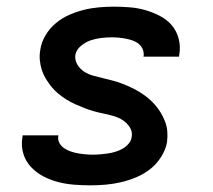

<svg xmlns="http://www.w3.org/2000/svg" viewBox="-20 -548 640 576"><path d="M251 8Q226 8 201.5 6Q177 4 154 -2Q131 -8 110 -19Q89 -30 73 -47Q57 -64 50 -87Q43 -110 47 -135L48 -142H155V-140Q153 -128 158.5 -118.5Q164 -109 173 -103Q182 -97 192.5 -93.5Q203 -90 214 -88Q225 -86 236.5 -85Q248 -84 259 -84Q270 -84 281 -85Q292 -86 303 -87.5Q314 -89 325.5 -92.5Q337 -96 347 -101.5Q357 -107 365.5 -116.5Q374 -126 375 -137Q378 -153 369.5 -166Q361 -179 349 -187Q337 -195 322 -199.5Q307 -204 292 -207Q277 -210 262.5 -214Q248 -218 234 -223.5Q220 -229 206.5 -235Q193 -241 180 -249Q167 -257 155.5 -266.5Q144 -276 135 -287Q126 -298 118 -311Q110 -324 105.5 -338Q101 -352 99.5 -367.5Q98 -383 101 -399Q104 -421 116.5 -442Q129 -463 147.5 -478.5Q166 -494 188 -503.5Q210 -513 232 -518.5Q254 -524 277 -526Q300 -528 322 -528Q346 -528 370 -526Q394 -524 416.5 -517.5Q439 -511 460 -500Q481 -489 495.5 -472Q510 -455 516 -432Q522 -409 518 -385L517 -378H410L411 -380Q412 -391 408 -400.5Q404 -410 396 -416.5Q388 -423 378 -426.5Q368 -430 357.5 -432Q347 -434 336 -435Q325 -436 315 -436Q299 -436 283 -434Q267 -432 252 -427Q237 -422 223 -410.5Q209 -399 206 -383Q204 -368 212 -354.5Q220 -341 232.5 -333Q245 -325 259.5 -321Q274 -317 289 -313.5Q304 -310 319 -306Q334 -302 348 -296.5Q362 -291 375.5 -284.5Q389 -278 401 -270.5Q413 -263 424.5 -253.5Q436 -244 445.5 -233Q455 -222 462.5 -209.5Q470 -197 475.5 -182.5Q481 -168 482 -152.5Q483 -137 481 -121Q477 -99 463.5 -77.5Q450 -56 431 -41Q412 -26 389.5 -16.5Q367 -7 343.5 -1.5Q320 4 297 6Q274 8 251 8Z"/></svg>

Font: Iosevka Aile Semibold
Style: Italic
Weight: 600
Italic angle: -9°
Designer: Belleve Invis
Foundry: Belleve Invis
Version: Version 31.1.0; ttfautohint (v1.8.4)